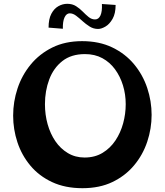

<svg xmlns="http://www.w3.org/2000/svg" viewBox="-20 -975 865 1008"><path d="M413 13Q322 13 253.5 -19Q185 -51 139.5 -105.5Q94 -160 71.5 -228Q49 -296 49 -368Q49 -441 72 -510.5Q95 -580 141 -636Q187 -692 254.5 -725.5Q322 -759 411 -759Q501 -759 569.5 -726Q638 -693 684 -637.5Q730 -582 753 -513Q776 -444 776 -372Q776 -300 753 -231Q730 -162 684 -107Q638 -52 570.5 -19.5Q503 13 413 13ZM424 -148Q478 -148 518.5 -172.5Q559 -197 586 -237.5Q613 -278 626.5 -327.5Q640 -377 640 -428Q640 -480 625.5 -527Q611 -574 584 -611Q557 -648 517.5 -669.5Q478 -691 426 -691Q354 -691 307.5 -654.5Q261 -618 238.5 -558Q216 -498 216 -428Q216 -373 230 -323Q244 -273 270.5 -234Q297 -195 336 -171.5Q375 -148 424 -148ZM310 -824 235 -830Q235 -875 249.5 -902.5Q264 -930 286.5 -942.5Q309 -955 333 -955Q360 -955 379.5 -942.5Q399 -930 414.5 -914Q430 -898 445.5 -885.5Q461 -873 479 -873Q498 -873 507.5 -894Q517 -915 515 -954L587 -949Q587 -904 571 -876Q555 -848 533.5 -835.5Q512 -823 495 -823Q471 -823 451 -835.5Q431 -848 413.5 -864Q396 -880 379.5 -892.5Q363 -905 346 -905Q329 -905 319 -884Q309 -863 310 -824Z"/></svg>

Font: Marhey Medium
Style: Regular
Weight: 500
Designer: Nur Syamsi & Bustanul Arifin
Foundry: Namelatype
Version: Version 1.000